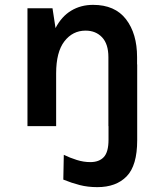

<svg xmlns="http://www.w3.org/2000/svg" viewBox="-20 -519 678 790"><path d="M93 0V-485H196L208.5 -403.5Q233.5 -451.5 273 -475.2Q312.5 -499 363 -499Q453 -499 498.5 -439.8Q544 -380.5 544 -284V-254H544.5V58Q544.5 162 501.2 206.5Q458 251 380.5 251Q341.5 251 308.2 242.5Q275 234 240.5 220L242.5 118Q268 130.5 296 139.2Q324 148 351.5 148Q388 148 407.2 127.2Q426.5 106.5 426.5 56V0H426V-284Q426 -338 400 -365.5Q374 -393 332 -393Q279 -393 245 -349Q211 -305 211 -217V0Z"/></svg>

Font: Karla
Style: Bold
Weight: 700
Designer: Jonathan Pinhorn
Version: Version 2.004; ttfautohint (v1.8.4.7-5d5b);gftools[0.9.33]